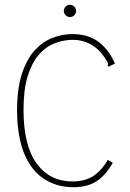

<svg xmlns="http://www.w3.org/2000/svg" viewBox="-20 -770 540 800"><path d="M285 10Q218 10 165 -23.5Q112 -57 82 -127.5Q52 -198 51 -308Q51 -400 71 -461.5Q91 -523 124 -559.5Q157 -596 198 -612Q239 -628 281 -628Q349 -628 392 -594.5Q435 -561 459 -505L438 -495L431 -492L428 -498Q432 -503 429 -509Q426 -515 417 -529Q391 -568 355.5 -586.5Q320 -605 279 -604Q241 -603 205 -588.5Q169 -574 140.5 -540.5Q112 -507 95 -451.5Q78 -396 78 -313Q78 -163 133 -88.5Q188 -14 282 -14Q335 -14 370 -37.5Q405 -61 429 -104L450 -92Q422 -42 384 -16Q346 10 285 10ZM271 -699Q261 -699 253.5 -706.5Q246 -714 246 -724Q246 -735 253.5 -742.5Q261 -750 271 -750Q282 -750 289.5 -742.5Q297 -735 297 -724Q297 -714 289.5 -706.5Q282 -699 271 -699Z"/></svg>

Font: Inconsolata ExtraLight
Style: Regular
Weight: 200
Monospace: yes
Designer: Raph Levien, Cyreal, Brenton Simpson
Foundry: Raph Levien, Cyreal, Google
Version: Version 3.001; ttfautohint (v1.8.2.53-6de2)